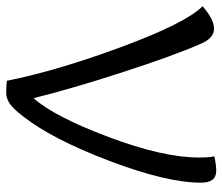

<svg xmlns="http://www.w3.org/2000/svg" viewBox="-89 -644 716 618"><g transform="rotate(90 269.0 -335.0)"><path d="M463 -667Q491 -673 510 -673Q548 -673 548 -624Q548 -514 478 -329.5Q408 -145 335 -52Q310 -19 293 -8Q276 3 259 3Q242 3 220 1Q188 -160 111 -368Q34 -576 -20 -629Q22 -666 52.5 -666Q83 -666 101 -623Q140 -534 193 -370Q246 -206 276 -85Q335 -151 401 -326.5Q467 -502 467 -617Q467 -653 463 -667Z"/></g></svg>

Font: Overlock Mod
Style: Regular
Weight: 400
Designer: Dario Muhafara
Foundry: Dario Manuel Muhafara
Version: Version 1.001